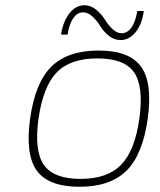

<svg xmlns="http://www.w3.org/2000/svg" viewBox="-20 -703 609 733"><path d="M357 -510Q474 -510 518.5 -448.5Q563 -387 544 -250Q525 -113 463 -51.5Q401 10 284 10Q165 10 120.5 -51.5Q76 -113 95 -250Q114 -387 176 -448.5Q238 -510 357 -510ZM127 -250Q110 -127 147.5 -73.5Q185 -20 288 -20Q390 -20 442.5 -74Q495 -128 512 -250Q529 -373 492 -426.5Q455 -480 352 -480Q249 -480 197 -427Q145 -374 127 -250ZM213 -571Q218 -605 231.5 -631Q245 -657 263 -670Q281 -683 302 -683Q326 -683 346.5 -666.5Q367 -650 379.5 -629.5Q392 -609 409 -592.5Q426 -576 445 -576Q459 -576 471 -586Q483 -596 491.5 -615.5Q500 -635 504 -661H529Q522 -610 497.5 -580Q473 -550 440 -550Q416 -550 395.5 -566.5Q375 -583 363 -603Q351 -623 333.5 -639.5Q316 -656 297 -656Q283 -656 271 -646Q259 -636 250.5 -616.5Q242 -597 238 -571Z"/></svg>

Font: Fivo Sans Thin
Style: Regular
Weight: 250
Foundry: Alexander Slobzheninov
Version: 1.0